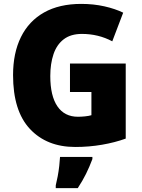

<svg xmlns="http://www.w3.org/2000/svg" viewBox="-20 -744 726 985"><path d="M339 -418H625V-33Q570 -13 503.5 -1.5Q437 10 366 10Q220 10 133.5 -82.5Q47 -175 47 -359Q47 -472 87.5 -554Q128 -636 206 -680Q284 -724 397 -724Q460 -724 515.5 -711.5Q571 -699 612 -679L556 -532Q485 -570 400 -570Q343 -570 307 -542.5Q271 -515 254.5 -466Q238 -417 238 -354Q238 -252 274.5 -198.5Q311 -145 380 -145Q396 -145 416 -147Q436 -149 449 -153V-272H339ZM454 72Q439 112 421.5 147.5Q404 183 379 221H266V207Q271 187 276 160.5Q281 134 284 107Q287 80 288 61H454Z"/></svg>

Font: Noto Sans Khmer UI SemiCondensed Black
Style: Regular
Weight: 900
Width: 4
Designer: Danh Hong and the Monotype Design Team
Foundry: Monotype Imaging Inc.
Version: Version 2.002; ttfautohint (v1.8.4.7-5d5b)